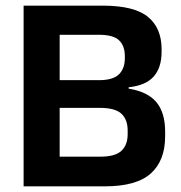

<svg xmlns="http://www.w3.org/2000/svg" viewBox="-20 -659 640 679"><path d="M156.5 0V-105H335.5Q387.5 -105 409.5 -125.8Q431.5 -146.5 431.5 -185V-197Q431.5 -236.5 409.2 -257Q387 -277.5 333 -277.5H155V-375.5H330Q379.5 -375.5 400.5 -396Q421.5 -416.5 421.5 -453.5V-460Q421.5 -497 401 -516.5Q380.5 -536 330 -536H154V-639H343.5Q454.5 -639 503 -599.5Q551.5 -560 551.5 -485V-476.5Q551.5 -419.5 523.2 -388Q495 -356.5 435 -350.5V-345.5Q502.5 -334.5 533.2 -297.5Q564 -260.5 564 -193.5V-177Q564 -91 513.2 -45.5Q462.5 0 350.5 0ZM63.5 0V-639H191V0Z"/></svg>

Font: Anek Telugu Medium SemiBold
Style: Regular
Weight: 600
Version: Version 1.003